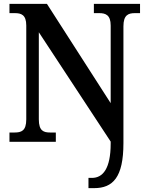

<svg xmlns="http://www.w3.org/2000/svg" viewBox="-20 -734 764 994"><path d="M438 240H467C564 240 619 185 619 7V-598C619 -656 644 -666 678 -666H705V-714H466V-666H494C526 -666 553 -657 553 -602V-200L223 -714H29V-666H57C89 -666 116 -658 116 -602V-116C116 -56 90 -48 55 -48H29V0H269V-48H240C206 -48 181 -56 181 -116V-567L553 -1V9C553 140 512 187 456 187H438Z"/></svg>

Font: Noto Serif Armenian SemiCondensed SemiBold
Style: Regular
Weight: 600
Width: 4
Designer: Monotype Design Team
Foundry: Monotype Imaging Inc.
Version: Version 2.008